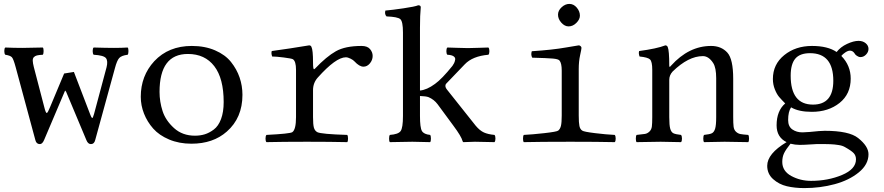

<svg xmlns="http://www.w3.org/2000/svg" viewBox="-20 -725 4520 982"><path d="M358 -357 442 -138Q447 -125 450 -122.5Q453 -120 455 -124.5Q457 -129 461 -142L525 -381Q533 -413 522 -427.5Q511 -442 459 -445Q454 -450 454 -464Q454 -478 459 -482Q523 -480 563 -480Q602 -480 633 -482Q637 -478 637 -464Q637 -450 633 -445Q601 -441 589.5 -428Q578 -415 568 -377L467 -9Q462 12 445 12Q430 12 422 -8L318 -256L313 -262L206 -10Q197 12 184 12Q166 12 161 -8L60 -382Q49 -423 41 -432Q33 -441 7 -445Q2 -450 2 -464Q2 -478 7 -482Q49 -480 95 -480Q132 -480 199 -482Q203 -478 203 -464Q203 -450 199 -445Q179 -444 169 -441.5Q159 -439 153 -432.5Q147 -426 147.5 -414Q148 -402 153 -382L207 -175Q214 -147 219 -147Q224 -147 236 -177L308 -349Z M700 -230Q700 -337 769 -412Q842 -490 961 -490Q1028 -490 1080 -467.5Q1132 -445 1161.5 -408Q1191 -371 1205.5 -328.5Q1220 -286 1220 -240Q1220 -122 1140 -52Q1070 10 959 10Q896 10 845 -11.5Q794 -33 763.5 -67.5Q733 -102 716.5 -144Q700 -186 700 -230ZM941 -449Q796 -449 796 -255Q796 -205 811.5 -157Q827 -109 870 -70Q913 -31 977 -31Q1004 -31 1027 -38Q1050 -45 1073.5 -62.5Q1097 -80 1110.5 -116Q1124 -152 1124 -203Q1124 -324 1076 -386.5Q1028 -449 941 -449Z M1581 -406Q1581 -371 1586 -371Q1588 -371 1591 -374Q1650 -436 1698 -463Q1746 -490 1829 -490Q1859 -490 1872.5 -474Q1886 -458 1886 -439Q1886 -418 1872 -401Q1858 -384 1839 -384Q1818 -384 1793 -411Q1787 -418 1773 -425Q1759 -432 1749 -432Q1698 -432 1605 -328Q1581 -301 1581 -264V-126Q1581 -88 1585.5 -72Q1590 -56 1603 -49Q1623 -39 1756 -35Q1760 -30 1760 -16Q1760 -2 1756 2Q1670 0 1550 0Q1427 0 1343 2Q1338 -2 1338 -16Q1338 -30 1343 -35Q1463 -41 1475 -49Q1494 -62 1494 -126V-368Q1494 -412 1478 -422Q1471 -426 1431.5 -431Q1392 -436 1372 -436Q1366 -453 1370 -464Q1459 -476 1561 -493Q1570 -493 1573 -485Q1581 -469 1581 -406Z M2041 -132V-559Q2041 -615 2027.5 -627Q2014 -639 1957 -641Q1946 -652 1951 -671Q1986 -674 2044 -682.5Q2102 -691 2119 -698Q2132 -698 2132 -688Q2128 -648 2128 -583V-262Q2163 -265 2205 -296Q2240 -321 2294 -388Q2299 -395 2302.5 -402Q2306 -409 2308 -419.5Q2310 -430 2300 -437Q2290 -444 2268 -445Q2263 -450 2263 -463.5Q2263 -477 2268 -482Q2280 -482 2314.5 -480.5Q2349 -479 2373 -479Q2396 -479 2431 -480.5Q2466 -482 2478 -482Q2483 -477 2483 -463.5Q2483 -450 2478 -445Q2397 -438 2357 -396L2262 -297Q2258 -293 2258 -286Q2258 -277 2266 -267L2413 -82Q2434 -57 2455 -47.5Q2476 -38 2509 -35Q2514 -30 2514 -16.5Q2514 -3 2509 2Q2443 0 2409 0Q2394 0 2350 2Q2348 2 2346 -3Q2340 -27 2299 -82L2218 -192Q2200 -216 2172 -228Q2159 -233 2128 -234V-132Q2128 -72 2138 -55Q2148 -38 2180 -35Q2184 -30 2184 -16Q2184 -2 2180 2Q2094 0 2089 0Q2058 0 1974 2Q1970 -2 1970 -16Q1970 -30 1974 -35Q2017 -38 2029 -54.5Q2041 -71 2041 -132Z M2834 -650Q2834 -671 2852.5 -688Q2871 -705 2892 -705Q2914 -705 2930 -686Q2946 -667 2946 -645Q2946 -626 2928 -608Q2910 -590 2888 -590Q2868 -590 2851 -609Q2834 -628 2834 -650ZM2940 -134Q2940 -97 2943.5 -80.5Q2947 -64 2958 -57Q2966 -51 3023.5 -44Q3081 -37 3124 -35Q3129 -30 3129 -16Q3129 -2 3124 2Q3038 0 2898 0Q2743 0 2659 2Q2655 -2 2655 -16Q2655 -30 2659 -35Q2701 -37 2764 -44Q2827 -51 2835 -57Q2845 -65 2849 -81.5Q2853 -98 2853 -134V-364Q2853 -401 2842 -415Q2836 -423 2807.5 -425.5Q2779 -428 2702 -430Q2694 -446 2700 -463Q2807 -470 2874 -482Q2936 -493 2940 -493Q2945 -493 2949.5 -489Q2954 -485 2954 -480Q2954 -474 2947 -442.5Q2940 -411 2940 -372Z M3412 -389Q3503 -490 3617 -490Q3669 -490 3700 -456Q3730 -423 3730 -322V-126Q3730 -94 3732 -77.5Q3734 -61 3744 -51.5Q3754 -42 3766.5 -39.5Q3779 -37 3807 -35Q3811 -30 3811 -16Q3811 -2 3807 2Q3721 0 3686 0Q3665 0 3581 2Q3577 -2 3577 -16Q3577 -30 3581 -35Q3610 -38 3621 -43.5Q3632 -49 3637.5 -66.5Q3643 -84 3643 -126V-325Q3643 -378 3628 -402Q3605 -438 3575 -438Q3501 -438 3420 -359Q3403 -340 3403 -317V-126Q3403 -84 3408 -66.5Q3413 -49 3424 -43.5Q3435 -38 3463 -35Q3468 -30 3468 -16Q3468 -2 3463 2Q3379 0 3359 0Q3318 0 3236 2Q3232 -2 3232 -16Q3232 -30 3236 -35Q3266 -38 3278.5 -40Q3291 -42 3301.5 -52Q3312 -62 3314 -78Q3316 -94 3316 -126V-368Q3316 -410 3304.5 -421Q3293 -432 3251 -436Q3245 -453 3249 -464Q3339 -476 3383 -493Q3391 -493 3395 -485Q3403 -467 3403 -389Q3403 -377 3412 -389Z M4242 -312Q4242 -453 4123 -453Q4071 -453 4047.5 -425Q4024 -397 4024 -338Q4024 -190 4138 -190Q4242 -190 4242 -312ZM4023 10Q3999 40 3990 59Q3981 78 3981 103Q3981 150 4027 175Q4073 200 4128 200Q4215 200 4286.5 170Q4358 140 4358 90Q4358 71 4346.5 58.5Q4335 46 4301 27Q4294 23 4286 20.5Q4278 18 4267 16.5Q4256 15 4248 14Q4240 13 4226 12.5Q4212 12 4204.5 12Q4197 12 4179.5 12Q4162 12 4155 12Q4149 12 4120 14Q4091 16 4070 16Q4047 16 4023 10ZM4381 -433Q4372 -433 4362.5 -439.5Q4353 -446 4350 -453Q4341 -466 4327 -466Q4317 -466 4303.5 -457Q4290 -448 4283 -439Q4331 -390 4331 -323Q4331 -244 4274 -198.5Q4217 -153 4132 -153Q4065 -153 4026 -176Q4011 -154 4011 -111Q4011 -78 4032.5 -63Q4054 -48 4084 -48L4120 -50Q4176 -56 4198 -56Q4323 -56 4369 -19Q4422 23 4422 64Q4422 116 4372.5 156.5Q4323 197 4249 217Q4175 237 4094 237Q4045 237 4004.5 227.5Q3964 218 3934 191Q3904 164 3904 123Q3904 61 4003 2Q3952 -23 3952 -84Q3952 -158 3996 -196Q3977 -215 3965 -229Q3953 -243 3943 -268Q3933 -293 3933 -321Q3933 -396 3991 -443Q4049 -490 4133 -490Q4214 -490 4259 -459Q4279 -485 4312.5 -500.5Q4346 -516 4371 -516Q4393 -516 4407.5 -504Q4422 -492 4422 -475Q4422 -459 4409.5 -446Q4397 -433 4381 -433Z"/></svg>

Font: Linux Libertine Mono O
Style: Mono
Weight: 400
Designer: Philipp H. Poll
Foundry: Philipp H. Poll
Version: Version 5.1.7